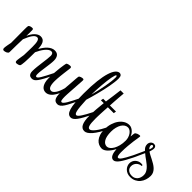

<svg xmlns="http://www.w3.org/2000/svg" viewBox="17 -1422 2114 2114"><g transform="rotate(45 1073.5 -365.0)"><path d="M159.2 -365.2Q145 -365.2 132.1 -355.2Q119.1 -345.2 107.4 -327.9Q95.7 -310.5 84.7 -287.4Q73.7 -264.2 63 -237.8V-231.9Q61.5 -189 60.3 -140.6Q59.1 -92.3 59.1 -35.2Q59.1 -25.4 52.5 -18.8Q45.9 -12.2 37.1 -8.1Q28.3 -3.9 19 -2Q9.8 0 3.9 0Q-3.4 0 -9.8 -4.4Q-16.1 -8.8 -16.1 -23.9Q-16.1 -31.2 -14.6 -42.2Q-13.2 -53.2 -11 -65.9Q-8.8 -78.6 -6.1 -92Q-3.4 -105.5 -1 -117.2Q-1 -158.7 -1.2 -191.9Q-1.5 -225.1 -1.5 -251Q-1.5 -276.9 -1.7 -296.4Q-2 -315.9 -2 -330.1Q-2 -353.5 -1.2 -364.5Q-0.5 -375.5 1 -379.9Q3.4 -386.7 10 -390.6Q16.6 -394.5 23.9 -396.7Q31.2 -398.9 38.6 -399.4Q45.9 -399.9 49.8 -399.9Q59.1 -399.9 62 -394.5Q64.9 -389.2 64.9 -377.9Q64.9 -352.5 64.9 -332Q64.9 -311.5 64 -291Q73.2 -313 85.7 -332.8Q98.1 -352.5 113.3 -367.4Q128.4 -382.3 145.3 -391.1Q162.1 -399.9 180.2 -399.9Q202.1 -399.9 216.6 -390.9Q231 -381.8 239.5 -365.7Q248 -349.6 252.2 -327.9Q256.3 -306.2 257.8 -280.8Q271.5 -305.7 287.4 -327.4Q303.2 -349.1 321 -365.2Q338.9 -381.3 358.6 -390.6Q378.4 -399.9 399.9 -399.9Q437 -399.9 454.1 -376.7Q471.2 -353.5 471.2 -314Q471.2 -289.1 467.3 -258.3Q463.4 -227.5 459 -196Q454.6 -164.6 450.7 -134.3Q446.8 -104 446.8 -79.1Q446.8 -48.8 461.9 -48.8Q469.7 -48.8 479 -58.3Q488.3 -67.9 500.2 -87.6Q512.2 -107.4 528.1 -137.7Q543.9 -168 564.9 -210L569.8 -220.2L589.8 -205.1L585 -194.8Q556.2 -137.2 535.9 -99.6Q515.6 -62 499.5 -39.8Q483.4 -17.6 469 -8.8Q454.6 0 437 0Q426.8 0 417 -2.9Q407.2 -5.9 399.9 -13.2Q392.6 -20.5 388.2 -33Q383.8 -45.4 383.8 -64.9Q383.8 -94.2 387.7 -130.9Q391.6 -167.5 396.5 -204.1Q401.4 -240.7 405.3 -273.2Q409.2 -305.7 409.2 -326.2Q409.2 -344.2 401.4 -355.2Q393.6 -366.2 377.9 -366.2Q362.3 -366.2 345.5 -354Q328.6 -341.8 312.7 -322.5Q296.9 -303.2 283 -279.3Q269 -255.4 258.8 -231.9Q258.8 -180.7 257.8 -142.3Q256.8 -104 255.1 -77.6Q253.4 -51.3 250.5 -35.9Q247.6 -20.5 244.1 -15.1Q241.7 -11.7 235.8 -8.8Q230 -5.9 222.9 -3.9Q215.8 -2 209.2 -1Q202.6 0 199.2 0Q191.4 0 185.8 -4.6Q180.2 -9.3 180.2 -22.9Q180.2 -29.3 181.4 -40Q182.6 -50.8 184.6 -64Q186.5 -77.1 189 -92.3Q191.4 -107.4 193.8 -123Q194.3 -137.7 194.8 -155.8Q195.3 -173.8 195.8 -191.7Q196.3 -209.5 196.5 -225.8Q196.8 -242.2 196.8 -253.9Q196.8 -278.8 195.3 -299.3Q193.8 -319.8 189.7 -334.5Q185.5 -349.1 178.2 -357.2Q170.9 -365.2 159.2 -365.2Z M770 -106Q767.6 -102.1 762.9 -92.5Q758.3 -83 751.2 -71.3Q744.1 -59.6 734.6 -46.9Q725.1 -34.2 712.9 -23.9Q700.7 -13.7 685.8 -6.8Q670.9 0 652.8 0Q638.7 0 623.5 -5.9Q608.4 -11.7 595.5 -27.3Q582.5 -43 574.2 -70.1Q565.9 -97.2 565.9 -140.1Q565.9 -181.2 568.8 -222.4Q571.8 -263.7 575.9 -297.9Q580.1 -332 584 -355Q587.9 -377.9 589.8 -382.8Q591.8 -387.2 597.7 -390.6Q603.5 -394 611.1 -396Q618.7 -397.9 626.7 -398.9Q634.8 -399.9 640.6 -399.9Q648.4 -399.9 653.1 -396Q657.7 -392.1 657.7 -382.8Q657.7 -378.4 656 -365.5Q654.3 -352.5 651.9 -334Q649.4 -315.4 646.7 -293Q644 -270.5 641.6 -247.3Q639.2 -224.1 637.5 -201.4Q635.7 -178.7 635.7 -160.2Q635.7 -106.9 647.2 -81.1Q658.7 -55.2 685.1 -55.2Q707.5 -55.2 730.7 -87.9Q753.9 -120.6 771 -183.1Q773.4 -209.5 775.6 -239.5Q777.8 -269.5 779.8 -296.6Q781.7 -323.7 783.4 -345.2Q785.2 -366.7 786.6 -376Q788.1 -382.8 794.4 -387.5Q800.8 -392.1 808.8 -394.8Q816.9 -397.5 824.5 -398.7Q832 -399.9 835.9 -399.9Q844.2 -399.9 847.4 -396.2Q850.6 -392.6 850.6 -384.8Q850.6 -377.9 849.4 -358.6Q848.1 -339.4 846.4 -313.7Q844.7 -288.1 842.8 -258.8Q840.8 -229.5 839.1 -202.4Q837.4 -175.3 836.2 -153.3Q835 -131.3 835 -120.1Q835 -86.9 838.6 -67.9Q842.3 -48.8 855 -48.8Q864.3 -48.8 875.2 -60.8Q886.2 -72.8 899.2 -94.2Q912.1 -115.7 927.2 -145.3Q942.4 -174.8 960 -210L964.8 -220.2L984.9 -205.1L980 -194.8Q956.5 -148.4 938.7 -112.1Q920.9 -75.7 904.8 -50.8Q888.7 -25.9 872.1 -12.9Q855.5 0 835 0Q815.9 0 803.5 -7.3Q791 -14.6 783.7 -28.3Q776.4 -42 773.2 -61.5Q770 -81.1 770 -106Z M1069.8 -62Q1078.6 -62 1090.1 -73.5Q1101.6 -85 1114.7 -105Q1127.9 -125 1142.6 -151.9Q1157.2 -178.7 1172.9 -210L1177.7 -220.2L1197.8 -205.1L1192.9 -194.8Q1167 -143.1 1146.7 -106.2Q1126.5 -69.3 1108.9 -45.7Q1091.3 -22 1075.4 -11Q1059.6 0 1043 0Q1021 0 1005.1 -14.4Q989.3 -28.8 978.8 -62.7Q968.3 -96.7 963.1 -152.3Q958 -208 958 -290Q958 -406.2 967.8 -489.5Q977.5 -572.8 994.4 -626.2Q1011.2 -679.7 1033.4 -704.8Q1055.7 -730 1080.1 -730Q1094.7 -730 1104.7 -718Q1114.7 -706.1 1114.7 -674.8Q1114.7 -650.4 1110.8 -619.1Q1106.9 -587.9 1100.6 -552.2Q1094.2 -516.6 1085.4 -478.3Q1076.7 -439.9 1066.9 -402.1Q1057.1 -364.3 1046.9 -327.9Q1036.6 -291.5 1026.9 -259.8Q1029.8 -199.7 1033.4 -161.4Q1037.1 -123 1042.2 -101.1Q1047.4 -79.1 1054.2 -70.6Q1061 -62 1069.8 -62ZM1083 -663.1Q1083 -673.3 1080.6 -679.2Q1078.1 -685.1 1072.8 -685.1Q1067.4 -685.1 1062 -669.9Q1056.6 -654.8 1051.5 -628.9Q1046.4 -603 1042.2 -568.8Q1038.1 -534.7 1034.7 -496.3Q1031.2 -458 1029.3 -418Q1027.3 -377.9 1026.9 -340.8Q1038.6 -383.8 1048.6 -429Q1058.6 -474.1 1066.4 -516.6Q1074.2 -559.1 1078.6 -596.9Q1083 -634.8 1083 -663.1Z M1175.8 -160.2Q1175.8 -211.9 1179.7 -264.2Q1183.6 -316.4 1189.9 -370.1H1145.5L1150.9 -399.9H1193.8Q1200.7 -449.7 1207.8 -499.8Q1214.8 -549.8 1220.7 -600.1H1270.5Q1269.5 -589.4 1267.8 -569.1Q1266.1 -548.8 1263.9 -522.2Q1261.7 -495.6 1259.8 -464.1Q1257.8 -432.6 1255.9 -399.9H1350.6L1345.7 -370.1H1253.9Q1252 -342.3 1250.5 -315.4Q1249 -288.6 1247.8 -264.4Q1246.6 -240.2 1246.1 -220Q1245.6 -199.7 1245.6 -185.1Q1245.6 -147.9 1247.8 -123Q1250 -98.1 1254.6 -83Q1259.3 -67.9 1266.4 -61.5Q1273.4 -55.2 1282.7 -55.2Q1294.9 -55.2 1309.8 -67.6Q1324.7 -80.1 1340.8 -101.1Q1356.9 -122.1 1373.5 -150.1Q1390.1 -178.2 1405.8 -210L1410.6 -220.2L1430.7 -205.1L1425.8 -194.8Q1403.3 -149.4 1381.1 -113.3Q1358.9 -77.1 1337.4 -52Q1315.9 -26.9 1295.4 -13.4Q1274.9 0 1255.9 0Q1236.8 0 1221.9 -8.8Q1207 -17.6 1196.8 -36.9Q1186.5 -56.2 1181.2 -86.4Q1175.8 -116.7 1175.8 -160.2Z M1706.5 -121.1Q1706.5 -93.3 1711.4 -74.2Q1716.3 -55.2 1728.5 -55.2Q1735.8 -55.2 1744.4 -62.3Q1752.9 -69.3 1764.2 -85.4Q1775.4 -101.6 1789.8 -127.2Q1804.2 -152.8 1822.8 -189.9L1837.4 -220.2L1857.4 -205.1L1842.8 -174.8Q1822.3 -133.8 1804.4 -101.3Q1786.6 -68.8 1770.5 -46.4Q1754.4 -23.9 1739 -12Q1723.6 0 1708.5 0Q1692.4 0 1681.4 -8.8Q1670.4 -17.6 1663.1 -33Q1655.8 -48.3 1651.9 -68.6Q1647.9 -88.9 1646.5 -111.8Q1634.8 -88.4 1620.6 -68.1Q1606.4 -47.9 1591.1 -32.7Q1575.7 -17.6 1559.1 -8.8Q1542.5 0 1525.9 0Q1501.5 0 1478.5 -10.3Q1455.6 -20.5 1437.7 -41.5Q1419.9 -62.5 1409.2 -94.5Q1398.4 -126.5 1398.4 -169.9Q1398.4 -220.7 1411.6 -262.9Q1424.8 -305.2 1447.3 -335.7Q1469.7 -366.2 1499 -383.1Q1528.3 -399.9 1560.5 -399.9Q1580.1 -399.9 1596.7 -391.1Q1613.3 -382.3 1625.7 -369.9Q1638.2 -357.4 1646.5 -343.5Q1654.8 -329.6 1657.7 -319.8L1663.6 -367.2Q1664.6 -376.5 1672.6 -382.8Q1680.7 -389.2 1690.4 -392.8Q1700.2 -396.5 1709.5 -398.2Q1718.8 -399.9 1722.7 -399.9Q1728.5 -399.9 1730.5 -397.9Q1732.4 -396 1732.4 -390.1Q1732.4 -382.8 1728.3 -360.6Q1724.1 -338.4 1719.5 -304Q1714.8 -269.5 1710.7 -223.1Q1706.5 -176.8 1706.5 -121.1ZM1652.8 -250Q1652.8 -272.5 1646 -294.2Q1639.2 -315.9 1627.4 -332.8Q1615.7 -349.6 1600.3 -359.9Q1585 -370.1 1567.9 -370.1Q1546.9 -370.1 1528.6 -358.2Q1510.3 -346.2 1496.8 -324.5Q1483.4 -302.7 1475.6 -272.2Q1467.8 -241.7 1467.8 -205.1Q1467.8 -131.8 1490.7 -93.5Q1513.7 -55.2 1551.8 -55.2Q1568.4 -55.2 1586.2 -68.6Q1604 -82 1618.9 -107.2Q1633.8 -132.3 1643.3 -168.5Q1652.8 -204.6 1652.8 -250Z M2122.6 -169.9Q2122.6 -136.7 2112.5 -106.2Q2102.5 -75.7 2083.3 -52Q2064 -28.3 2035.4 -14.2Q2006.8 0 1970.2 0Q1943.8 0 1923.1 -8.5Q1902.3 -17.1 1887.7 -31.5Q1873 -45.9 1865.2 -64.2Q1857.4 -82.5 1857.4 -102.1Q1857.4 -121.6 1865 -138.4Q1872.6 -155.3 1885.5 -167.2Q1898.4 -179.2 1915 -186Q1931.6 -192.9 1950.2 -192.9Q1961.9 -192.9 1974.6 -189.9V-175.8Q1959 -175.8 1944.1 -169.4Q1929.2 -163.1 1917.7 -152.1Q1906.2 -141.1 1899.4 -125.7Q1892.6 -110.4 1892.6 -92.8Q1892.6 -60.5 1914.8 -41.3Q1937 -22 1975.6 -22Q1995.1 -22 2011.2 -29.5Q2027.3 -37.1 2038.8 -50.5Q2050.3 -64 2056.4 -82.5Q2062.5 -101.1 2062.5 -123Q2062.5 -144 2054.2 -162.1Q2045.9 -180.2 2032.2 -196.3Q2018.6 -212.4 2001.2 -226.6Q1983.9 -240.7 1966.1 -253.7Q1948.2 -266.6 1931.2 -278.8Q1914.1 -291 1901.4 -303.2L1852.5 -194.8L1832.5 -210L1882.3 -318.8Q1864.3 -335.9 1855.7 -351.3Q1847.2 -366.7 1847.2 -388.2Q1847.2 -399.9 1851.3 -410.4Q1855.5 -420.9 1862.5 -428.5Q1869.6 -436 1878.9 -440.4Q1888.2 -444.8 1898.4 -444.8Q1917 -444.8 1926.3 -434.3Q1935.5 -423.8 1935.5 -408.2Q1935.5 -400.9 1934.1 -392.8Q1932.6 -384.8 1930.4 -376.7Q1928.2 -368.7 1926 -361.8Q1923.8 -355 1922.4 -350.1Q1937 -338.9 1957.5 -328.4Q1978 -317.9 2000.2 -306.6Q2022.5 -295.4 2044.4 -282.2Q2066.4 -269 2083.7 -252.9Q2101.1 -236.8 2111.8 -216.3Q2122.6 -195.8 2122.6 -169.9ZM1899.4 -422.9Q1892.6 -422.9 1888.4 -418.2Q1884.3 -413.6 1884.3 -405.8Q1884.3 -397 1888.7 -386.2Q1893.1 -375.5 1904.3 -365.2Q1909.2 -375.5 1911.9 -385.3Q1914.6 -395 1914.6 -404.8Q1914.6 -412.6 1910.4 -417.7Q1906.2 -422.9 1899.4 -422.9Z"/></g></svg>

Font: Rochester
Style: Regular
Weight: 400
Version: Version 1.006